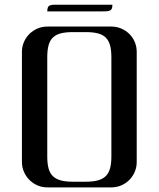

<svg xmlns="http://www.w3.org/2000/svg" viewBox="-20 -809 685 829"><path d="M460.9 -694.3H184.1Q161.6 -694.3 141.8 -685.8Q122.1 -677.2 107.2 -662.6Q92.3 -647.9 83.5 -627.9Q74.7 -607.9 74.7 -585V-109.4Q74.7 -86.9 83.5 -66.9Q92.3 -46.9 107.2 -32Q122.1 -17.1 141.8 -8.5Q161.6 0 184.1 0H460.9Q483.4 0 503.4 -8.5Q523.4 -17.1 538.3 -32Q553.2 -46.9 561.8 -66.9Q570.3 -86.9 570.3 -109.4V-585Q570.3 -607.9 561.8 -627.9Q553.2 -647.9 538.3 -662.6Q523.4 -677.2 503.4 -685.8Q483.4 -694.3 460.9 -694.3ZM350.1 -670.4Q380.9 -670.4 402.1 -665Q423.3 -659.7 436.3 -647Q449.2 -634.3 455.1 -613.5Q460.9 -592.8 460.9 -562.5V-132.8Q460.9 -102.5 455.1 -81.8Q449.2 -61 436.3 -48.3Q423.3 -35.6 402.1 -30Q380.9 -24.4 350.1 -24.4H294.4Q263.7 -24.4 242.7 -30Q221.7 -35.6 208.5 -48.3Q195.3 -61 189.7 -81.8Q184.1 -102.5 184.1 -132.8V-562.5Q184.1 -592.8 189.7 -613.5Q195.3 -634.3 208.5 -647Q221.7 -659.7 242.7 -665Q263.7 -670.4 294.4 -670.4ZM184.1 -759.8Q184.1 -771.5 187 -777.6Q189.9 -783.7 196.8 -786.1Q203.6 -788.6 214.8 -788.6Q226.1 -788.6 243.2 -788.6H465.3Q465.3 -776.9 462.4 -771Q459.5 -765.1 452.6 -762.7Q445.8 -760.3 434.3 -760Q422.9 -759.8 406.2 -759.8Z"/></svg>

Font: Unique
Style: Regular
Weight: 400
Designer: Anna Pocius (aka Artmaker)
Foundry: Anna Pocius
Version: Version 1.000 2013 initial release